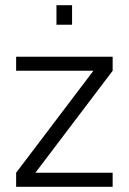

<svg xmlns="http://www.w3.org/2000/svg" viewBox="-20 -718 495 738"><path d="M42 -500H413V-446L116 -54H413V0H42V-54L339 -446H42ZM197 -623V-698H257V-623Z"/></svg>

Font: Titillium Web Light
Style: Regular
Weight: 300
Version: Version 1.002;PS 57.000;hotconv 1.0.70;makeotf.lib2.5.55311